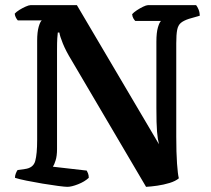

<svg xmlns="http://www.w3.org/2000/svg" viewBox="-20 -724 816 744"><path d="M241 0Q232 0 205 -3.5Q178 -7 145 -12.5Q112 -18 82.5 -24Q53 -30 38 -35Q38 -44 41.5 -52.5Q45 -61 48 -65L76 -69Q109 -73 116.5 -100Q124 -127 124 -182V-566Q124 -600 130 -620.5Q136 -641 142 -645H49Q46 -648 42 -655Q38 -662 37 -671Q43 -678 55 -685.5Q67 -693 79.5 -698.5Q92 -704 98 -704H278L596 -165Q591 -184 588.5 -214Q586 -244 586 -306V-562Q586 -598 592 -618Q598 -638 604 -643H504Q501 -646 497 -652.5Q493 -659 492 -669Q498 -676 510 -684Q522 -692 534.5 -698Q547 -704 553 -704H740Q745 -698 749.5 -687Q754 -676 754 -663L712 -651Q691 -644 680.5 -635Q670 -626 666.5 -608Q663 -590 663 -556V-195Q663 -132 666 -90Q669 -48 673 -33Q660 -22 637 -15Q614 -8 589.5 -4.5Q565 -1 546 0L257 -491Q235 -527 223.5 -555.5Q212 -584 210 -598H204Q203 -592 202 -576Q201 -560 201 -532V-146Q201 -120 195.5 -102.5Q190 -85 185 -78L316 -63Q318 -60 321 -52.5Q324 -45 324 -35Q308 -20 282.5 -10Q257 0 241 0Z"/></svg>

Font: Texturina 72pt
Style: Bold
Weight: 700
Designer: Guillermo Torres Carreño
Foundry: Omnibus-Type
Version: Version 1.002; ttfautohint (v1.8.3)